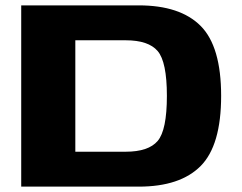

<svg xmlns="http://www.w3.org/2000/svg" viewBox="-20 -695 900 715"><path d="M59 -675H496.5Q651 -675 727.2 -598.5Q803.5 -522 803.5 -338Q803.5 -153.5 727.2 -76.8Q651 0 496.5 0H59ZM448 -130Q533 -130 567.2 -170.2Q601.5 -210.5 601.5 -338Q601.5 -464.5 567.2 -504.8Q533 -545 448 -545H260.5V-130H448Z"/></svg>

Font: Anybody Wide
Style: Bold
Weight: 700
Width: 7
Designer: Tyler Finck
Foundry: Etcetera Type Company
Version: Version 1.000; ttfautohint (v1.8)